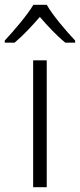

<svg xmlns="http://www.w3.org/2000/svg" viewBox="-51 -785 335 805"><path d="M145 -765H89C64 -722 6 -655 -31 -615V-606H10C46 -636 84 -677 116 -714C148 -677 187 -635 223 -606H264V-615C227 -654 169 -722 145 -765ZM145 0V-532H88V0Z"/></svg>

Font: Noto Sans Kannada Light
Style: Regular
Weight: 300
Designer: Jelle Bosma - Monotype Design Team
Foundry: Monotype Imaging Inc.
Version: Version 2.005